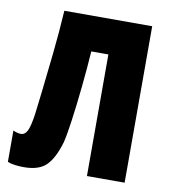

<svg xmlns="http://www.w3.org/2000/svg" viewBox="-81 -784 762 863"><g transform="rotate(10 299.5 -352.0)"><path d="M544 -714H143Q137 -617 126.5 -517.5Q116 -418 107 -340.5Q98 -263 94 -232Q86 -177 75.5 -156Q65 -135 46 -135Q31 -135 11 -144V-1Q38 10 86 10Q154 10 187.5 -23Q221 -56 243 -131Q251 -161 261 -232.5Q271 -304 280 -391.5Q289 -479 294 -555H372V0H544Z"/></g></svg>

Font: Noto Sans Display Condensed Black
Style: Regular
Weight: 900
Width: 3
Designer: Monotype Design team
Foundry: Monotype Imaging Inc.
Version: 1.000